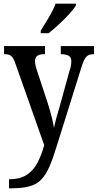

<svg xmlns="http://www.w3.org/2000/svg" viewBox="-20 -786 530 1042"><path d="M29 187Q86 187 122.5 164.5Q159 142 181.5 100.5Q204 59 220 2L64 -440Q53 -472 41 -482Q29 -492 6 -492H2V-536H224V-492H221Q193 -492 181.5 -482.5Q170 -473 170 -455Q170 -444 173 -430Q176 -416 182 -399L237 -233Q266 -141 273 -91Q278 -118 286 -146.5Q294 -175 303 -205L357 -401Q362 -414 364.5 -428Q367 -442 367 -454Q367 -475 353.5 -483Q340 -491 313 -492H310V-536H490V-492H488Q463 -492 449 -478.5Q435 -465 421 -418L291 -3Q269 70 249 116.5Q229 163 203.5 189Q178 215 139 225.5Q100 236 40 236H29ZM201 -619Q222 -653 245.5 -692.5Q269 -732 282 -766H392V-756Q382 -739 356.5 -711Q331 -683 300.5 -654.5Q270 -626 244 -606H201Z"/></svg>

Font: Noto Serif Tamil Condensed Medium
Style: Regular
Weight: 500
Width: 3
Designer: Indian Type Foundry, Tom Grace, and the Monotype Design Team
Foundry: Monotype Imaging Inc.
Version: Version 2.004; ttfautohint (v1.8.4.7-5d5b)